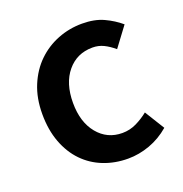

<svg xmlns="http://www.w3.org/2000/svg" viewBox="-100 -592 662 693"><g transform="rotate(-20 231.0 -245.5)"><path d="M278 12Q228 12 184.5 -5Q141 -22 109 -55Q77 -88 59 -136Q41 -184 41 -245Q41 -306 61 -354Q81 -402 115 -435Q149 -468 193.5 -485.5Q238 -503 287 -503Q335 -503 369.5 -487Q404 -471 431 -448L375 -373Q355 -390 335.5 -399.5Q316 -409 293 -409Q233 -409 196 -364.5Q159 -320 159 -245Q159 -171 195.5 -126.5Q232 -82 290 -82Q319 -82 344.5 -94.5Q370 -107 391 -124L438 -48Q403 -18 361.5 -3Q320 12 278 12Z"/></g></svg>

Font: TT Toshiba Sans Medium
Style: Regular
Weight: 500
Designer: Paul D. Hunt
Foundry: Toshiba Corporation
Version: Version 2.020;PS 2.000;hotconv 1.0.86;makeotf.lib2.5.63406